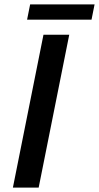

<svg xmlns="http://www.w3.org/2000/svg" viewBox="-20 -859 453 879"><path d="M297 -700 157 0H39L179 -700ZM118 -839H413L399 -769H104Z"/></svg>

Font: Argentum Sans
Style: Italic
Weight: 400
Italic angle: -11.3099°
Designer: Julieta Ulanovsky, Owen Earl, Rasmus Andersson, Cristiano Sobral
Foundry: The Argentum Sans Project Authors
Version: Version 3.131; ttfautohint (v1.8.4.7-5d5b-dirty)